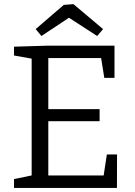

<svg xmlns="http://www.w3.org/2000/svg" viewBox="-20 -922 661 942"><path d="M504.3 -164.3H554.3L553.7 0H48.7V-43.3L148.3 -64L135.3 -45.7V-650L148 -632L48.7 -649.7V-693L216 -698H541.7V-540H491.7L474 -650.3L491.3 -637H202.3L217 -651.7V-372L202.3 -386.7H468.7V-327.3H202.3L217 -343.7V-46.3L202.3 -61H504L486.3 -46.3ZM183.3 -745.3 155 -779.3 293 -898 340.3 -901.7 485.7 -779.3 456.7 -745.3 291 -852.7 344 -852Z"/></svg>

Font: Bitter Thin
Style: Regular
Weight: 100
Designer: Sol Matas, and Bitter project Authors
Foundry: Sol Matas
Version: Version 2.002